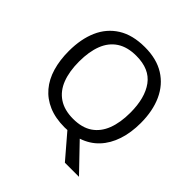

<svg xmlns="http://www.w3.org/2000/svg" viewBox="-230 -898 1242 1242"><g transform="rotate(45 390.5 -277.5)"><path d="M720 -358Q720 -271 696.5 -200Q673 -129 627 -80Q581 -31 512 -8L683 170H554L416 9Q410 9 403.5 9.5Q397 10 391 10Q307 10 245 -16.5Q183 -43 142 -91.5Q101 -140 81 -208Q61 -276 61 -359Q61 -469 97 -551Q133 -633 206.5 -679Q280 -725 392 -725Q499 -725 572 -679.5Q645 -634 682.5 -551.5Q720 -469 720 -358ZM156 -358Q156 -268 181 -203Q206 -138 258.5 -103Q311 -68 391 -68Q472 -68 523.5 -103Q575 -138 600 -203Q625 -268 625 -358Q625 -493 569 -569.5Q513 -646 392 -646Q311 -646 258.5 -611.5Q206 -577 181 -512.5Q156 -448 156 -358Z"/></g></svg>

Font: Noto Sans Kannada
Style: Regular
Weight: 400
Designer: Jelle Bosma - Monotype Design Team
Foundry: Monotype Imaging Inc.
Version: Version 2.003